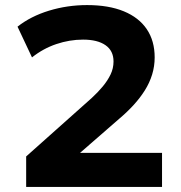

<svg xmlns="http://www.w3.org/2000/svg" viewBox="-20 -736 711 756"><path d="M83 0V-120L341 -350Q366 -373 385 -396Q404 -419 415.5 -443Q427 -467 427 -494Q427 -536 395.5 -558Q364 -580 307 -580Q254 -580 202 -562.5Q150 -545 106 -510L49 -631Q101 -672 173 -694Q245 -716 323 -716Q408 -716 467.5 -691.5Q527 -667 558 -621Q589 -575 589 -510Q589 -475 579 -442.5Q569 -410 550.5 -380.5Q532 -351 506.5 -323Q481 -295 449 -268L279 -120L277 -134H618V0Z"/></svg>

Font: Nunito Sans 10pt SemiExpanded ExtraBold
Style: Regular
Weight: 800
Width: 6
Designer: Vernon Adams
Foundry: Vernon Adams
Version: Version 3.101;gftools[0.9.27]